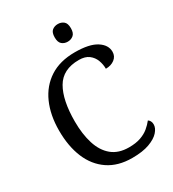

<svg xmlns="http://www.w3.org/2000/svg" viewBox="-220 -1043 1054 1171"><g transform="rotate(-30 307.0 -457.5)"><path d="M361 10Q262 10 194 -36Q126 -82 91.5 -164.5Q57 -247 57 -358Q57 -466 93.5 -548.5Q130 -631 201.5 -677.5Q273 -724 378 -724Q480 -724 530 -692Q580 -660 580 -612Q580 -580 555 -561Q530 -542 493 -542Q493 -573 482 -602.5Q471 -632 445.5 -651.5Q420 -671 376 -671Q263 -671 215.5 -589.5Q168 -508 168 -358Q168 -269 189.5 -200.5Q211 -132 257 -94Q303 -56 376 -56Q425 -56 459 -68Q493 -80 516.5 -99.5Q540 -119 557 -141Q565 -136 570.5 -126.5Q576 -117 576 -102Q576 -77 553 -51Q530 -25 482.5 -7.5Q435 10 361 10ZM375 -801Q351 -801 334.5 -815Q318 -829 318 -863Q318 -898 334.5 -911.5Q351 -925 375 -925Q398 -925 415 -911.5Q432 -898 432 -863Q432 -829 415 -815Q398 -801 375 -801Z"/></g></svg>

Font: Noto Serif Toto
Style: Regular
Weight: 400
Designer: Monotype Design Team
Foundry: Monotype Imaging Inc.
Version: Version 2.001